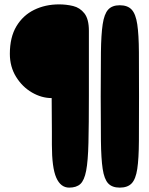

<svg xmlns="http://www.w3.org/2000/svg" viewBox="-20 -724 680 877"><path d="M25 -478Q25 -554 55 -604Q85 -654 136 -679Q187 -704 250 -704Q283 -704 314 -696.5Q345 -689 365.5 -663Q386 -637 386 -583V-288Q386 -155 384 -71.5Q382 12 373.5 56Q365 100 347 116.5Q329 133 296 133Q257 133 237 87.5Q217 42 217 -63Q217 -88 217 -123.5Q217 -159 216.5 -199Q216 -239 216 -276Q170 -276 126 -301.5Q82 -327 53.5 -373Q25 -419 25 -478ZM615 -283Q615 -161 614.5 -80Q614 1 607 47.5Q600 94 581.5 113.5Q563 133 527 133Q492 133 474 113.5Q456 94 449 47.5Q442 1 441 -80Q440 -161 440 -283Q440 -405 441 -485.5Q442 -566 449 -613Q456 -660 474 -680Q492 -700 527 -700Q563 -700 581.5 -680Q600 -660 607 -613Q614 -566 614.5 -485.5Q615 -405 615 -283Z"/></svg>

Font: Cherry Bomb One
Style: Regular
Weight: 400
Designer: satsuyako
Foundry: satsuyako
Version: Version 4.100; ttfautohint (v1.8.3)